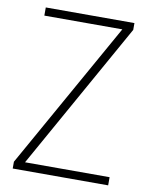

<svg xmlns="http://www.w3.org/2000/svg" viewBox="-81 -774 650 834"><g transform="rotate(10 243.5 -357.0)"><path d="M454 0H33V-30L397 -678H53V-714H444V-684L81 -36H454Z"/></g></svg>

Font: Noto Sans Arabic UI SmCn XLt
Style: Regular
Weight: 200
Width: 4
Designer: Monotype Design Team, Nadine Chahine and Nizar Qandah
Foundry: Monotype Imaging Inc.
Version: Version 2.010; ttfautohint (v1.8.4.7-5d5b)